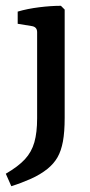

<svg xmlns="http://www.w3.org/2000/svg" viewBox="-41 -447 311 662"><path d="M182 -414V-41Q182 8 176 40.5Q170 73 157.5 95Q145 117 123 135Q98 155 65.5 169.5Q33 184 -2 195L-21 152Q22 127 45 102Q68 77 77.5 43.5Q87 10 87 -39V-336Q87 -354 69 -357L20 -365V-407Q54 -417 94.5 -422Q135 -427 169 -427Z"/></svg>

Font: Rasa Medium
Style: Regular
Weight: 500
Designer: Anna Giedrys (Yrsa+Rasa design), David Brezina (Yrsa art-direction, Rasa art-direction, design)
Foundry: Rosetta Type Foundry
Version: Version 2.004